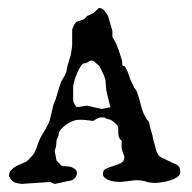

<svg xmlns="http://www.w3.org/2000/svg" viewBox="-20 -453 477 478"><path d="M289.6 -64Q289.1 -64.5 288.1 -67.1Q287.1 -69.8 286.1 -72.8Q285.2 -75.7 284.4 -78.1Q283.7 -80.6 283.7 -81.1Q282.7 -82.5 282.7 -85.2Q282.7 -87.9 282.7 -91.3Q282.7 -94.2 282.7 -97.2Q282.7 -100.1 283.7 -101.6Q276.9 -107.9 275.6 -113Q274.4 -118.2 274.4 -125V-135.3Q274.4 -136.2 273.4 -138.2Q272.5 -140.1 272 -141.1Q270.5 -142.1 266.4 -146.5Q262.2 -150.9 259.8 -151.9Q255.9 -155.3 250 -156.2Q244.1 -157.2 239.7 -160.6Q238.8 -160.6 235.1 -160.6Q231.4 -160.6 230.5 -161.1Q227.1 -160.2 222.4 -158Q217.8 -155.8 216.8 -154.8L211.9 -151.9L188 -154.8H176.3Q169.9 -154.8 163.1 -152.3Q156.2 -149.9 149.7 -146Q143.1 -142.1 137.5 -137Q131.8 -131.8 128.4 -126.5Q127.4 -125.5 126.5 -120.6Q125.5 -115.7 125.5 -114.7Q124.5 -111.8 122.6 -108.6Q120.6 -105.5 120.6 -101.6L119.6 -89.4L116.2 -76.7L120.6 -54.2Q120.6 -53.2 122.1 -51.8Q123.5 -50.3 125.5 -48.3Q130.9 -43 130.9 -42Q130.9 -41.5 132.6 -41Q134.3 -40.5 136.2 -40Q138.2 -39.6 140.1 -39.3Q142.1 -39.1 142.6 -39.1Q145.5 -39.1 150.4 -38.6Q155.3 -38.1 159.9 -36.1Q164.6 -34.2 168 -31Q171.4 -27.8 171.4 -22Q171.4 -16.1 167 -10.7Q162.6 -5.4 156.2 -3.4Q153.8 -2.9 148.4 -2Q143.1 -1 136.7 0.5Q130.4 2 124.5 3.2Q118.7 4.4 116.2 4.9L104.5 0L33.7 4.9Q27.3 3.9 22.7 2.9Q18.1 2 14.4 0Q10.7 -2 8.1 -5.4Q5.4 -8.8 2.4 -15.1Q2.4 -23.9 7.6 -29.5Q12.7 -35.2 20 -39.1Q27.3 -43 35.2 -46.1Q43 -49.3 47.9 -52.2Q47.9 -53.2 49.1 -54Q50.3 -54.7 51.3 -55.7Q55.7 -60.1 60.8 -65.9Q65.9 -71.8 68.4 -78.6Q68.8 -79.1 69.8 -81.5Q70.8 -84 71.8 -86.9Q72.8 -89.8 73.5 -92.3Q74.2 -94.7 74.2 -95.2Q79.6 -109.4 86.9 -120.8Q94.2 -132.3 99.6 -143.6Q100.1 -144 101.1 -146.5Q102.1 -148.9 103 -151.9Q104 -154.8 104.7 -157.2Q105.5 -159.7 105.5 -160.6L113.8 -195.3Q114.3 -195.8 115.2 -198Q116.2 -200.2 117.2 -202.6Q118.2 -205.1 118.9 -207Q119.6 -209 119.6 -209.5L128.4 -238.3Q131.3 -249 136 -256.1Q140.6 -263.2 145 -272.9L147.5 -287.1Q148.4 -289.1 149.4 -293.7Q150.4 -298.3 150.9 -298.8L156.2 -315.9Q156.2 -317.9 157 -321.3Q157.7 -324.7 158.2 -328.6Q158.7 -332.5 159.2 -336.2Q159.7 -339.8 159.7 -341.3V-378.4Q159.7 -379.9 160.9 -382.8Q162.1 -385.7 163.6 -388.9Q165 -392.1 167 -394.8Q168.9 -397.5 171.4 -398.9L188 -404.8Q189.5 -404.8 192.6 -408.4Q195.8 -412.1 196.8 -413.1L213.4 -420.9L226.1 -433.1Q234.4 -433.1 240 -426.5Q245.6 -419.9 249 -413.1Q249.5 -410.6 251.2 -405.3Q252.9 -399.9 254.6 -393.8Q256.3 -387.7 258.1 -382.3Q259.8 -377 259.8 -375V-360.8Q260.7 -359.9 261.7 -357.9Q262.7 -356 263.2 -355Q270 -343.8 274.9 -329.8Q279.8 -315.9 283.7 -301.8Q284.7 -292 284.9 -290.5Q285.2 -289.1 286.1 -289.1Q290.5 -289.1 292.7 -284.9Q294.9 -280.8 297.4 -275.4L303.2 -259.3Q303.2 -257.8 304.7 -254.6Q306.2 -251.5 308.1 -247.6Q310.1 -243.7 311.8 -240Q313.5 -236.3 314 -234.9Q314.5 -234.4 317.4 -230.5Q318.8 -228.5 319.8 -227.1Q320.3 -226.1 321.8 -221.9Q323.2 -217.8 324.7 -212.9Q326.2 -208 327.4 -203.9Q328.6 -199.7 328.6 -198.7Q331.1 -189 334.2 -179Q337.4 -168.9 342.8 -160.6Q342.8 -159.2 346.7 -154.5Q350.6 -149.9 351.1 -148.4L354 -135.3Q356 -127 357.9 -121.6Q359.9 -116.2 360.4 -110.8Q360.4 -109.4 361.6 -105Q362.8 -100.6 364.3 -95.5Q365.7 -90.3 366.9 -86.2Q368.2 -82 368.2 -81.1Q369.1 -75.7 373 -69.3Q377 -63 380.9 -61.5Q381.3 -61 384.5 -59.6Q387.7 -58.1 391.4 -56.4Q395 -54.7 398.2 -53.2Q401.4 -51.8 401.9 -51.8Q407.7 -47.9 412.8 -46.1Q418 -44.4 421.4 -42.2Q424.8 -40 426.8 -36.1Q428.7 -32.2 428.7 -24.4Q428.7 -17.1 420.9 -12Q413.1 -6.8 402.6 -3.7Q392.1 -0.5 381.6 1Q371.1 2.4 366.2 2.4Q353.5 2.4 343 -1Q332.5 -4.4 318.4 -4.4L280.3 0Q275.4 0 268.1 -0.7Q260.7 -1.5 253.7 -3.7Q246.6 -5.9 241.5 -9.8Q236.3 -13.7 236.3 -20.5Q236.3 -29.8 244.6 -33.4Q252.9 -37.1 262.9 -40Q272.9 -43 281.2 -47.1Q289.6 -51.3 289.6 -61.5ZM196.8 -189.9Q197.3 -189.9 200.4 -189.2Q203.6 -188.5 207.8 -187.5Q211.9 -186.5 216.1 -185.5Q220.2 -184.6 222.7 -184.1L233.9 -181.6Q234.4 -182.1 237.8 -182.6Q241.2 -183.1 245.1 -184.1L254.9 -186L245.6 -223.1Q244.6 -227.5 243.9 -235.1Q243.2 -242.7 243.2 -245.1Q243.2 -251.5 241.9 -256.1Q240.7 -260.7 238.8 -265.1Q236.8 -269.5 234.4 -274.2Q231.9 -278.8 229.5 -284.7Q228.5 -288.1 222.9 -292.5Q217.3 -296.9 213.4 -300.8Q211.9 -302.2 208.5 -302.2Q204.1 -302.2 199.7 -298.8Q195.3 -295.4 189.9 -295.4Q185.5 -295.4 180.9 -288.1Q176.3 -280.8 172.1 -271.2Q168 -261.7 165.3 -252.2Q162.6 -242.7 162.1 -238.3V-201.2Q163.1 -199.7 165 -195.3Q167 -190.9 168 -189.9Q168.9 -189 169.9 -187.7Q170.9 -186.5 172.9 -186.5Q173.8 -186.5 177.5 -187Q181.2 -187.5 185.1 -188.2Q189 -189 192.4 -189.5Q195.8 -189.9 196.8 -189.9Z"/></svg>

Font: IM FELL English SC
Style: Regular
Weight: 400
Designer: Igino Marini
Foundry: Igino Marini
Version: 3.00